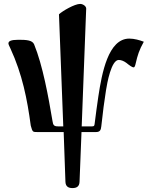

<svg xmlns="http://www.w3.org/2000/svg" viewBox="-20 -674 756 980"><path d="M170 0H305L314 254C315 278 329 286 350 286C371 286 385 278 386 254L396 0H470C491 0 495 -11 497 -29C504 -96 513 -163 521 -213C527 -251 548 -368 586 -368C599 -368 613 -362 625 -353C641 -340 655 -330 662 -330C667 -330 670 -338 673 -352C682 -391 690 -418 714 -461C693 -469 666 -477 640 -477C532 -477 500 -300 482 -182C477 -147 468 -85 463 -42C462 -31 459 -29 450 -29H397L419 -606C419 -616 420 -622 420 -630C420 -643 403 -654 389 -654C361 -654 299 -618 281 -601L303 -29H276C255 -29 251 -36 248 -56C227 -181 198 -341 154 -448C145 -469 114 -471 75 -471C35 -471 23 -464 23 -452C23 -448 28 -437 33 -427C94 -295 119 -167 137 -33C146 0 147 0 170 0Z"/></svg>

Font: Monomakh Unicode
Style: Regular
Weight: 400
Version: Version 1.2